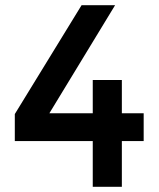

<svg xmlns="http://www.w3.org/2000/svg" viewBox="-20 -719 612 739"><path d="M337 -283V-411H449V-283H533V-176H449V0H337V-176H37V-280L294 -699H423L170 -283Z"/></svg>

Font: Myanmar Khyay
Style: Regular
Weight: 400
Designer: Danh Hong
Foundry: Google Inc.
Version: Version 1.10 March 4, 2015